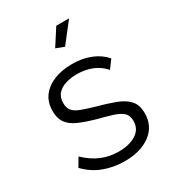

<svg xmlns="http://www.w3.org/2000/svg" viewBox="-180 -828 843 937"><g transform="rotate(-30 241.5 -360.0)"><path d="M245.6 10Q182.4 10 127.4 -11.2Q72.5 -32.4 32.1 -75.4L60.5 -123Q104 -81.9 148.7 -63.6Q193.4 -45.3 242.8 -45.3Q303.5 -45.3 341.7 -69.6Q379.8 -93.9 379.8 -139.5Q379.8 -171.2 361.2 -187.4Q342.7 -203.6 308.2 -214.3Q273.7 -224.9 225.6 -237.2Q171.9 -252.4 135.3 -268.7Q98.8 -285.1 80.2 -310.6Q61.6 -336.2 61.6 -377.2Q61.6 -427.8 87.5 -461.5Q113.4 -495.3 157.7 -512.6Q202 -529.8 257.4 -529.8Q316.8 -529.8 363.1 -510.8Q409.4 -491.8 438.3 -457.6L404.8 -412.2Q377.4 -444 338.6 -459.6Q299.8 -475.2 252.6 -475.2Q220.9 -475.2 192 -466.8Q163 -458.4 144.6 -438.8Q126.1 -419.2 126.1 -385.1Q126.1 -357.5 140 -341.6Q154 -325.8 181.8 -315.5Q209.6 -305.2 250.6 -293.2Q310.5 -277.1 354.4 -260.7Q398.3 -244.3 422.3 -218Q446.3 -191.8 446.3 -144.6Q446.3 -72.4 391.2 -31.2Q336.1 10 245.6 10ZM271.4 -619.6 225.8 -637.2 285.5 -730H357.6Z"/></g></svg>

Font: Raleway Thin
Style: Regular
Weight: 100
Designer: Matt McInerney, Pablo Impallari, Rodrigo Fuenzalida
Foundry: Matt McInerney, Pablo Impallari, Rodrigo Fuenzalida
Version: Version 4.026